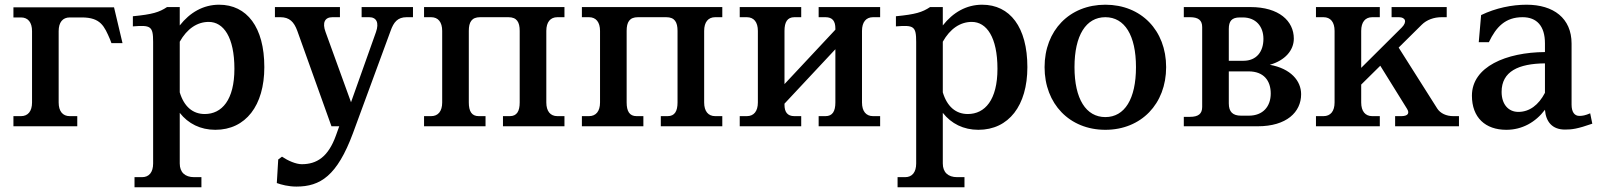

<svg xmlns="http://www.w3.org/2000/svg" viewBox="-20 -536 6793 815"><path d="M464 -505H37V-462H69C99 -462 116 -441 116 -404V-101C116 -64 99 -43 69 -43H37V0H308V-43H276C246 -43 229 -64 229 -101V-404C229 -441 246 -462 276 -462H327C408 -462 423 -424 447 -369L453 -353H500Z M743 158V-57C779 -11 831 15 894 15C1023 15 1102 -88 1102 -251C1102 -421 1028 -516 910 -516C843 -516 786 -483 743 -428V-506H689C656 -484 627 -475 544 -467V-424C620 -430 630 -425 630 -358V158C630 195 613 216 583 216H551V259H835V216H804C765 216 743 195 743 158ZM743 -144V-359C774 -414 817 -443 866 -443C929 -443 975 -378 975 -244C975 -112 922 -52 849 -52C798 -52 761 -84 743 -144Z M1242 -405 1387 0H1420L1406 39C1373 131 1324 161 1261 161C1236 161 1202 146 1177 129L1161 141L1155 241C1174 248 1205 256 1238 256C1340 256 1411 210 1478 30L1638 -405C1651 -442 1668 -463 1706 -463H1733V-506H1515V-463H1547C1578 -463 1590 -440 1576 -400L1470 -102L1362 -400C1347 -440 1359 -463 1391 -463H1423V-506H1147V-463H1170C1209 -463 1228 -443 1242 -405Z M1970 -101V-405C1970 -442 1982 -463 2018 -463H2138C2174 -463 2186 -442 2186 -405V-101C2186 -64 2174 -43 2144 -43H2115V0H2376V-43H2346C2316 -43 2299 -64 2299 -101V-405C2299 -442 2316 -463 2346 -463H2376V-506H1780V-463H1810C1840 -463 1857 -442 1857 -405V-101C1857 -64 1840 -43 1810 -43H1780V0H2041V-43H2012C1982 -43 1970 -64 1970 -101Z M2640 -101V-405C2640 -442 2652 -463 2688 -463H2808C2844 -463 2856 -442 2856 -405V-101C2856 -64 2844 -43 2814 -43H2785V0H3046V-43H3016C2986 -43 2969 -64 2969 -101V-405C2969 -442 2986 -463 3016 -463H3046V-506H2450V-463H2480C2510 -463 2527 -442 2527 -405V-101C2527 -64 2510 -43 2480 -43H2450V0H2711V-43H2682C2652 -43 2640 -64 2640 -101Z M3310 -91V-96L3526 -327V-101C3526 -64 3514 -43 3484 -43H3455V0H3716V-43H3686C3656 -43 3639 -64 3639 -101V-405C3639 -442 3656 -463 3686 -463H3716V-506H3455V-463H3484C3514 -463 3526 -446 3526 -415V-410L3310 -179V-405C3310 -442 3322 -463 3352 -463H3381V-506H3120V-463H3150C3180 -463 3197 -442 3197 -405V-101C3197 -64 3180 -43 3150 -43H3120V0H3381V-43H3352C3322 -43 3310 -61 3310 -91Z M3982 158V-57C4018 -11 4070 15 4133 15C4262 15 4341 -88 4341 -251C4341 -421 4267 -516 4149 -516C4082 -516 4025 -483 3982 -428V-506H3928C3895 -484 3866 -475 3783 -467V-424C3859 -430 3869 -425 3869 -358V158C3869 195 3852 216 3822 216H3790V259H4074V216H4043C4004 216 3982 195 3982 158ZM3982 -144V-359C4013 -414 4056 -443 4105 -443C4168 -443 4214 -378 4214 -244C4214 -112 4161 -52 4088 -52C4037 -52 4000 -84 3982 -144Z M4672 -39C4590 -39 4541 -116 4541 -251C4541 -386 4590 -463 4672 -463C4754 -463 4802 -386 4802 -251C4802 -116 4754 -39 4672 -39ZM4414 -251C4414 -95 4520 15 4672 15C4824 15 4930 -95 4930 -251C4930 -407 4824 -516 4672 -516C4520 -516 4414 -407 4414 -251Z M5005 0H5319C5441 0 5503 -60 5503 -136C5503 -193 5459 -245 5370 -261C5434 -279 5472 -322 5472 -372C5472 -447 5409 -506 5288 -506H5005V-463H5031C5067 -463 5083 -450 5083 -421V-82C5083 -53 5067 -40 5031 -40H5005ZM5196 -97V-233H5280C5345 -233 5374 -193 5374 -139C5374 -84 5341 -45 5281 -45H5248C5213 -45 5196 -61 5196 -97ZM5196 -278V-413C5196 -446 5208 -462 5243 -462H5255C5311 -462 5343 -424 5343 -371C5343 -317 5314 -278 5258 -278Z M6081 -75 5917 -334 6015 -431C6036 -452 6067 -463 6099 -463H6121V-506H5887V-463H5918C5946 -463 5954 -443 5930 -419L5758 -248V-405C5758 -442 5775 -463 5805 -463H5837V-506H5566V-463H5598C5628 -463 5645 -442 5645 -405V-101C5645 -64 5628 -43 5598 -43H5566V0H5837V-43H5805C5775 -43 5758 -64 5758 -101V-177L5839 -257L5952 -75C5965 -55 5956 -43 5928 -43H5902V0H6173V-43H6149C6119 -43 6094 -55 6081 -75Z M6460 -516C6398 -516 6329 -502 6267 -472L6257 -357H6300C6331 -422 6370 -463 6443 -463C6503 -463 6538 -426 6538 -352V-315C6374 -314 6228 -253 6228 -130C6228 -37 6285 15 6374 15C6441 15 6498 -17 6538 -70C6542 -19 6569 14 6623 14C6653 14 6676 11 6739 -11L6730 -55C6709 -46 6697 -44 6684 -44C6663 -44 6651 -61 6651 -92V-351C6651 -459 6574 -516 6460 -516ZM6354 -146C6354 -233 6426 -266 6538 -267V-142C6511 -90 6472 -61 6425 -61C6383 -61 6354 -93 6354 -146Z"/></svg>

Font: LT Superior Serif Semibold
Style: Regular
Weight: 600
Designer: Daniel Lyons
Foundry: LyonsType
Version: Version 2.120;FEAKit 1.0